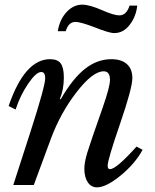

<svg xmlns="http://www.w3.org/2000/svg" viewBox="-20 -794 667 824"><path d="M425 -488Q378 -488 309 -399Q240 -310 199 -200L125 0H37L111 -229Q174 -425 174 -458Q174 -485 157 -485Q135 -485 101 -435Q67 -385 47 -324L17 -339Q86 -540 195 -540Q227 -540 240.5 -522Q254 -504 254 -461Q254 -410 237 -370L240 -367Q291 -456 344 -498Q397 -540 458 -540Q501 -540 524.5 -519Q548 -498 548 -459Q548 -416 495 -262Q442 -108 442 -83Q442 -68 452 -68Q479 -68 566 -165L592 -151Q560 -92 498 -41Q436 10 396 10Q371 10 356.5 -12Q342 -34 342 -70Q342 -97 354.5 -138.5Q367 -180 421 -333Q452 -422 452 -451Q452 -488 425 -488ZM228 -660Q236 -710 265.5 -742Q295 -774 333 -774Q364 -774 419 -750Q469 -728 492 -728Q523 -728 536 -770H569Q564 -723 537 -688Q510 -652 470 -652Q448 -652 386 -677Q325 -700 304 -700Q274 -700 262 -660Z"/></svg>

Font: Libre Baskerville
Style: Italic
Weight: 400
Italic angle: -15°
Designer: Pablo Impallari, Rodrigo Fuenzalida
Foundry: Pablo Impallari, Rodrigo Fuenzalida
Version: Version 1.051;Glyphs 3.2.3 (3260)